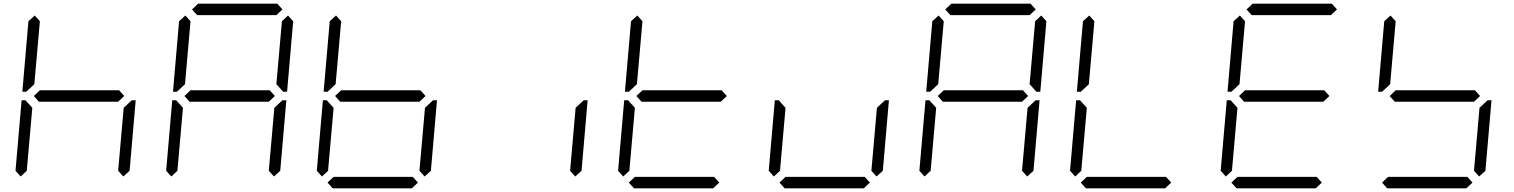

<svg xmlns="http://www.w3.org/2000/svg" viewBox="-20 -1020 8200 1040"><path d="M92 -64 64 -95 97 -477H118L127 -467L155 -436L125 -95ZM163 -500 196 -531H625L653 -500L620 -469H191ZM133 -533 122 -523H101L134 -905L168 -936L196 -905L166 -564ZM683 -467 694 -477H715L682 -95L648 -64L620 -95L650 -436Z M908 -64 880 -95 913 -477H934L943 -467L971 -436L941 -95ZM979 -500 1012 -531H1441L1469 -500L1436 -469H1007ZM1048 -938 1020 -969 1053 -1000H1482L1510 -969L1477 -938ZM949 -533 938 -523H917L950 -905L984 -936L1012 -905L982 -564ZM1540 -936 1568 -905 1535 -523H1514L1505 -533L1477 -564L1507 -905ZM1499 -467 1510 -477H1531L1498 -95L1464 -64L1436 -95L1466 -436Z M1724 -64 1696 -95 1729 -477H1750L1759 -467L1787 -436L1757 -95ZM1795 -500 1828 -531H2257L2285 -500L2252 -469H1823ZM1765 -533 1754 -523H1733L1766 -905L1800 -936L1828 -905L1798 -564ZM2315 -467 2326 -477H2347L2314 -95L2280 -64L2252 -95L2282 -436ZM2244 -31 2211 0H1782L1754 -31L1787 -62H2216Z M3131 -467 3142 -477H3163L3130 -95L3096 -64L3068 -95L3098 -436Z M3356 -64 3328 -95 3361 -477H3382L3391 -467L3419 -436L3389 -95ZM3427 -500 3460 -531H3889L3917 -500L3884 -469H3455ZM3397 -533 3386 -523H3365L3398 -905L3432 -936L3460 -905L3430 -564ZM3876 -31 3843 0H3414L3386 -31L3419 -62H3848Z M4172 -64 4144 -95 4177 -477H4198L4207 -467L4235 -436L4205 -95ZM4763 -467 4774 -477H4795L4762 -95L4728 -64L4700 -95L4730 -436ZM4692 -31 4659 0H4230L4202 -31L4235 -62H4664Z M4988 -64 4960 -95 4993 -477H5014L5023 -467L5051 -436L5021 -95ZM5059 -500 5092 -531H5521L5549 -500L5516 -469H5087ZM5128 -938 5100 -969 5133 -1000H5562L5590 -969L5557 -938ZM5029 -533 5018 -523H4997L5030 -905L5064 -936L5092 -905L5062 -564ZM5620 -936 5648 -905 5615 -523H5594L5585 -533L5557 -564L5587 -905ZM5579 -467 5590 -477H5611L5578 -95L5544 -64L5516 -95L5546 -436Z M5804 -64 5776 -95 5809 -477H5830L5839 -467L5867 -436L5837 -95ZM5845 -533 5834 -523H5813L5846 -905L5880 -936L5908 -905L5878 -564ZM6324 -31 6291 0H5862L5834 -31L5867 -62H6296Z M6620 -64 6592 -95 6625 -477H6646L6655 -467L6683 -436L6653 -95ZM6691 -500 6724 -531H7153L7181 -500L7148 -469H6719ZM6760 -938 6732 -969 6765 -1000H7194L7222 -969L7189 -938ZM6661 -533 6650 -523H6629L6662 -905L6696 -936L6724 -905L6694 -564ZM7140 -31 7107 0H6678L6650 -31L6683 -62H7112Z M7507 -500 7540 -531H7969L7997 -500L7964 -469H7535ZM7477 -533 7466 -523H7445L7478 -905L7512 -936L7540 -905L7510 -564ZM8027 -467 8038 -477H8059L8026 -95L7992 -64L7964 -95L7994 -436ZM7956 -31 7923 0H7494L7466 -31L7499 -62H7928Z"/></svg>

Font: DSEG7 Classic Mini
Style: Light Italic
Weight: 300
Italic angle: -5°
Designer: Keshikan(Twitter:@keshinomi_88pro)
Version: Version 0.46